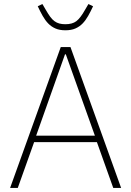

<svg xmlns="http://www.w3.org/2000/svg" viewBox="-20 -931 650 951"><path d="M541 0 460 -227H149L68 0H30L281 -698H329L580 0ZM306 -662H302L159 -259H450ZM304 -781Q275 -781 254.5 -790Q234 -799 219 -814.5Q204 -830 191.5 -852Q179 -874 167 -900L190 -911L207 -882Q219 -861 229 -847.5Q239 -834 250 -826Q261 -818 274 -814.5Q287 -811 304 -811Q338 -811 358 -826Q378 -841 401 -882L418 -911L441 -900Q429 -874 416.5 -852Q404 -830 389 -814.5Q374 -799 353.5 -790Q333 -781 304 -781Z"/></svg>

Font: IBM Plex Sans ExtLt
Style: Regular
Weight: 200
Designer: Mike Abbink, Paul van der Laan, Pieter van Rosmalen
Foundry: Bold Monday
Version: Version 3.005